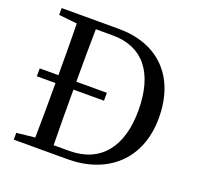

<svg xmlns="http://www.w3.org/2000/svg" viewBox="-128 -869 1031 1005"><g transform="rotate(20 388.0 -366.5)"><path d="M255 -44C253 -142 253 -243 253 -353H423V-397H253C253 -496 253 -594 255 -690H350C516 -690 610 -577 610 -366C610 -163 516 -44 341 -44ZM49 -733V-695L151 -684C153 -590 153 -494 153 -397H49V-353H153C153 -243 153 -145 151 -49L49 -38V0H348C566 0 724 -131 724 -366C724 -602 581 -733 368 -733Z"/></g></svg>

Font: Noto Serif SC Medium
Style: Regular
Weight: 500
Designer: Ryoko NISHIZUKA 西塚涼子 (kana & ideographs); Frank Grießhammer (Latin, Greek & Cyrillic); Wenlong ZHANG 张文龙 (bopomofo); San
Foundry: Adobe Systems Incorporated
Version: Version 1.001;PS 1.001;hotconv 16.6.54;makeotf.lib2.5.65590